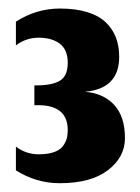

<svg xmlns="http://www.w3.org/2000/svg" viewBox="-20 -416 324 443"><path d="M118 6.7Q189.7 6.7 229 -23.3Q268.3 -53.3 268.3 -97.3Q268.3 -147.3 243.3 -174.2Q218.3 -201 175.7 -204.3Q255 -211 255 -285Q255 -309.7 247.5 -329.3Q240 -349 224.2 -364.3Q208.3 -379.7 181.5 -388Q154.7 -396.3 118 -396.3Q64 -396.3 16.7 -366V-311.3Q40 -329 69.3 -329Q99.7 -329 118 -315.2Q136.3 -301.3 136.3 -271.3Q136.3 -240.7 118.3 -229.8Q100.3 -219 63.7 -219H59.3V-173.3H68Q136.3 -173.3 136.3 -115.7Q136.3 -104.3 133.8 -95.7Q131.3 -87 124.7 -78.3Q118 -69.7 104 -64.8Q90 -60 69.3 -60Q40 -60 16.7 -77.7V-23Q63.3 6.7 118 6.7Z"/></svg>

Font: Jomhuria
Style: Regular
Weight: 400
Designer: Arabic design by Kourosh Beigpour, Latin design by Eben Sorkin, engineering by Lasse Fister and Khaled Hosney
Version: Version 1.0000